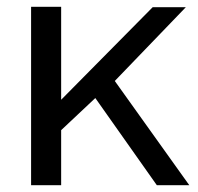

<svg xmlns="http://www.w3.org/2000/svg" viewBox="-20 -542 579 562"><path d="M439 0 259 -255 159 -161V0H71V-522H159V-250L427 -521H524L316 -305L534 0Z"/></svg>

Font: YasnoRaleway Medium
Style: Regular
Weight: 500
Designer: Matt McInerney, Pablo Impallari, Rodrigo Fuenzalida
Foundry: Matt McInerney, Pablo Impallari, Rodrigo Fuenzalida
Version: Version 4.026